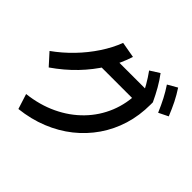

<svg xmlns="http://www.w3.org/2000/svg" viewBox="-203 -1067 1289 1289"><g transform="rotate(45 441.5 -422.0)"><path d="M100 -100Q216.7 -113.3 312.8 -158.9Q408.9 -204.4 478.9 -276.7Q548.9 -348.9 586.7 -441.7Q624.4 -534.4 624.4 -641.1L673.3 -584.4H288.9V-691.1H723.3L741.1 -662.2V-641.1Q741.1 -536.7 712.8 -444.4Q684.4 -352.2 631.1 -275Q577.8 -197.8 503.9 -138.9Q430 -80 336.7 -42.2Q243.3 -4.4 134.4 7.8ZM6.7 -415.6Q76.7 -465.6 137.2 -528.3Q197.8 -591.1 244.4 -661.7Q291.1 -732.2 317.8 -803.3L431.1 -783.3Q403.3 -695.6 353.3 -615Q303.3 -534.4 235.6 -463.9Q167.8 -393.3 81.1 -333.3ZM672.2 -623.3Q647.8 -674.4 624.4 -715Q601.1 -755.6 572.2 -795.6L638.9 -837.8Q668.9 -797.8 693.3 -755Q717.8 -712.2 741.1 -662.2ZM815.6 -637.8Q793.3 -690 771.7 -731.7Q750 -773.3 723.3 -813.3L791.1 -852.2Q818.9 -810 840.6 -766.7Q862.2 -723.3 883.3 -671.1Z"/></g></svg>

Font: Paperlogy 6 SemiBold
Style: Regular
Weight: 600
Designer: redesigned by Lee Juim, glyphs from Gmarket Sans & Montserrat
Foundry: PT&
Version: Version 1.001